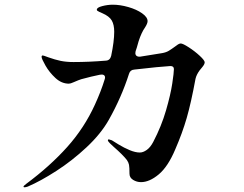

<svg xmlns="http://www.w3.org/2000/svg" viewBox="-20 -780 1040 817"><path d="M851 -515Q851 -507 842 -496Q833 -485 829 -480Q816 -462 812 -445Q793 -342 774.5 -278Q756 -214 726 -145Q695 -71 655.5 -38Q616 -5 580 -5Q562 -5 546.5 -14.5Q531 -24 531 -41Q531 -68 529 -78.5Q527 -89 520 -99Q503 -121 464 -155L448 -170Q439 -179 439 -183Q439 -187 443 -187Q445 -187 456 -183Q462 -179 485 -165Q508 -151 532 -141Q556 -131 575 -131Q589 -131 604.5 -142Q620 -153 632 -176Q667 -243 686.5 -310.5Q706 -378 713 -424.5Q720 -471 720 -486Q720 -499 705 -499Q686 -498 644.5 -494Q603 -490 552 -484Q534 -483 529 -466Q497 -366 443 -270Q409 -210 348 -153Q287 -96 219.5 -52.5Q152 -9 98 14Q89 17 84 17Q80 17 80 14Q80 11 92 2Q193 -73 266 -154.5Q339 -236 384 -335Q410 -392 425 -441Q427 -447 427 -450Q427 -458 421 -461Q415 -464 405 -462Q370 -455 326 -443Q316 -440 293 -430Q280 -424 273 -424Q242 -424 216 -448Q190 -472 173.5 -501Q157 -530 157 -538Q157 -544 162 -544Q165 -544 186 -536Q214 -526 238 -521Q262 -516 293 -516Q359 -516 431 -522Q448 -523 453 -542Q466 -604 466 -645Q466 -675 455.5 -693Q445 -711 415 -724Q410 -726 403.5 -729Q397 -732 394.5 -734Q392 -736 392 -739Q392 -748 415 -754Q438 -760 460 -760Q491 -760 526 -750Q561 -740 584.5 -723.5Q608 -707 608 -690Q608 -680 597 -663Q582 -642 570 -605Q561 -572 557 -562Q556 -559 556 -554Q556 -546 561.5 -542Q567 -538 577 -539L670 -554Q687 -557 698.5 -564Q710 -571 725 -582Q731 -587 737.5 -591Q744 -595 749 -595Q758 -595 783.5 -578.5Q809 -562 830 -542.5Q851 -523 851 -515Z"/></svg>

Font: Shippori Mincho B1
Style: Bold
Weight: 700
Designer: FONTDASU
Foundry: FONTDASU / Google Inc. / but / Adobe
Version: Version 3.110; ttfautohint (v1.8.3)